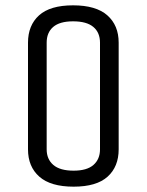

<svg xmlns="http://www.w3.org/2000/svg" viewBox="-20 -685 550 720"><path d="M425 -125Q425 -60 383.5 -22.5Q342 15 256 15Q170 15 127.5 -22.5Q85 -60 85 -125V-525Q85 -590 126.5 -627.5Q168 -665 254 -665Q340 -665 382.5 -627.5Q425 -590 425 -525ZM355 -525Q355 -563 330 -584Q305 -605 254 -605Q204 -605 179.5 -584Q155 -563 155 -525V-125Q155 -88 180 -66.5Q205 -45 256 -45Q306 -45 330.5 -66.5Q355 -88 355 -125Z"/></svg>

Font: Unica One
Style: Regular
Weight: 400
Designer: Eduardo Rodriguez Tunni
Foundry: Eduardo Rodriguez Tunni
Version: Version 2.000; ttfautohint (v1.8.4.7-5d5b);gftools[0.9.23]